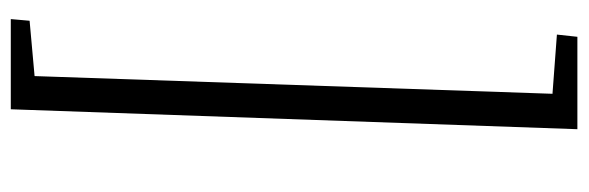

<svg xmlns="http://www.w3.org/2000/svg" viewBox="-378 -474 1064 347"><g transform="rotate(-90 153.5 -300.0)"><path d="M158 167 265 175 261 212H94L130 -812H293L290 -778L190 -769Z"/></g></svg>

Font: Literata 18pt Light
Style: Italic
Weight: 300
Italic angle: -2°
Designer: Latin by Veronika Burian and Jose Scaglione. Greek by Irene Vlachou. Cyrillic by Vera Evstafieva
Foundry: TypeTogether
Version: Version 3.103;gftools[0.9.29]